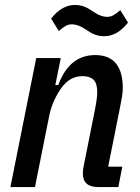

<svg xmlns="http://www.w3.org/2000/svg" viewBox="-20 -754 564 774"><path d="M22 0 126 -520H225L203 -411H215Q259 -532 364 -532Q420 -532 447.5 -498Q475 -464 475 -400Q475 -383 471.5 -362Q468 -341 464 -322L416 -82H473L457 0H375Q314 0 314 -55Q314 -71 318 -88L364 -318Q367 -335 369.5 -352Q372 -369 372 -383Q372 -418 357 -432.5Q342 -447 314 -447Q287 -447 267 -436Q247 -425 230 -403Q212 -379 198.5 -349Q185 -319 179 -290L121 0ZM400 -608Q383 -608 367 -613Q351 -618 331 -632Q310 -646 296 -651Q282 -656 271 -656Q257 -656 246.5 -650.5Q236 -645 217 -629L186 -679Q229 -734 282 -734Q299 -734 315 -729Q331 -724 351 -710Q372 -696 386 -691Q400 -686 411 -686Q425 -686 435.5 -691.5Q446 -697 465 -713L496 -663Q453 -608 400 -608Z"/></svg>

Font: IBM Plex Sans Condensed Medium
Style: Italic
Weight: 500
Width: 3
Italic angle: -11°
Designer: Mike Abbink, Paul van der Laan, Pieter van Rosmalen
Foundry: Bold Monday
Version: Version 1.3